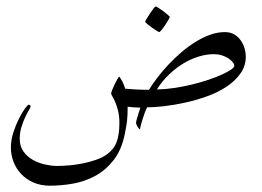

<svg xmlns="http://www.w3.org/2000/svg" viewBox="-20 -343 822 603"><path d="M752 -166Q752 -135.7 735.1 -112.1Q718.3 -88.4 691.2 -70.6Q664.1 -52.7 630.1 -40.5Q596.2 -28.3 561.8 -20.8Q527.3 -13.2 495.6 -9.5Q463.9 -5.9 441.9 -5.9Q439.5 -1.5 436 7.3Q432.6 16.1 429.4 26.4Q426.3 36.6 423.3 46.6Q420.4 56.6 419.9 63Q418.5 63 416.3 60.8Q414.1 58.6 412.1 55.2Q410.2 51.8 408.7 48.3Q407.2 44.9 407.2 42Q407.2 40 408.7 34.4Q410.2 28.8 412.4 22Q414.6 15.1 416.7 7.8Q418.9 0.5 420.9 -4.9Q411.1 -4.9 399.9 -5.9Q388.7 -6.8 380.9 -7.8Q380.9 7.8 380.4 18.3Q379.9 28.8 378.9 37.6Q377.9 46.4 376.2 55.4Q374.5 64.5 372.1 77.1Q361.8 128.4 336.4 160.4Q311 192.4 278.1 210Q245.1 227.5 208.3 233.9Q171.4 240.2 137.2 240.2Q108.4 240.2 85.7 230.5Q63 220.7 47.1 204.1Q31.2 187.5 22.7 165.8Q14.2 144 14.2 120.1Q14.2 96.7 22 72.8Q29.8 48.8 39.6 29.5Q49.3 10.3 58.3 -2Q67.4 -14.2 69.8 -14.2Q72.3 -14.2 74.2 -12.5Q76.2 -10.7 76.2 -8.8Q76.2 -5.9 70.8 2.9Q65.4 11.7 59.1 25.1Q52.7 38.6 47.4 55.9Q42 73.2 42 92.8Q42 117.2 54.2 133.5Q66.4 149.9 84.2 159.7Q102.1 169.4 122.3 173.8Q142.6 178.2 158.2 178.2Q179.2 178.2 201.2 176Q223.1 173.8 243.7 169.4Q264.2 165 281.7 158.9Q299.3 152.8 311 145Q336.9 127.9 345.9 104Q355 80.1 355 43.9Q355 21 350.8 4.9Q346.7 -11.2 342 -22.2Q337.4 -33.2 333.3 -39.6Q329.1 -45.9 329.1 -49.8Q329.1 -52.7 332.5 -61Q335.9 -69.3 340.3 -78.6Q344.7 -87.9 348.9 -95Q353 -102.1 355 -102.1Q360.8 -93.8 365.5 -84.5Q370.1 -75.2 373 -64.5Q387.7 -63 406.5 -62Q425.3 -61 447.8 -61Q459 -79.1 474.6 -99.6Q490.2 -120.1 509.3 -140.4Q528.3 -160.6 549.8 -179Q571.3 -197.3 594 -211.4Q616.7 -225.6 640.1 -233.9Q663.6 -242.2 686 -242.2Q704.1 -242.2 716.6 -234.4Q729 -226.6 736.8 -215.1Q744.6 -203.6 748.3 -190.4Q752 -177.2 752 -166ZM715.8 -136.2Q715.8 -141.6 710.7 -147.9Q705.6 -154.3 697 -159.9Q688.5 -165.5 676.8 -169.2Q665 -172.9 651.9 -172.9Q628.4 -172.9 603.8 -165.3Q579.1 -157.7 555.7 -143.6Q532.2 -129.4 510.7 -108.9Q489.3 -88.4 472.7 -62Q499 -62.5 527.1 -66.7Q555.2 -70.8 582.3 -77.4Q609.4 -84 633.5 -92Q657.7 -100.1 676 -108.4Q694.3 -116.7 705.1 -124Q715.8 -131.3 715.8 -136.2ZM513.2 -290Q513.2 -288.1 508.8 -280.5Q504.4 -272.9 498.8 -264.4Q493.2 -255.9 487.5 -249Q481.9 -242.2 480 -242.2Q479 -242.2 471.9 -246.6Q464.8 -251 456.8 -256.6Q448.7 -262.2 442.4 -267.6Q436 -272.9 436 -274.9Q436 -276.9 440.7 -284.4Q445.3 -292 450.9 -300.5Q456.5 -309.1 461.9 -315.9Q467.3 -322.8 468.8 -322.8Q470.7 -322.8 478 -318.1Q485.4 -313.5 493.2 -307.6Q501 -301.8 507.1 -296.4Q513.2 -291 513.2 -290Z"/></svg>

Font: Scheherazade
Style: Regular
Weight: 400
Designer: SIL International
Foundry: SIL International
Version: Version 2.100 (build 932/914)